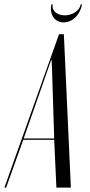

<svg xmlns="http://www.w3.org/2000/svg" viewBox="-79 -855 408 875"><path d="M289 -835C284 -807 252 -785 216 -785C180 -785 156 -807 161 -835H155C146 -788 170 -753 211 -753C251 -753 286 -787 295 -835ZM-59 0H-51L27 -218H168L178 0H244L212 -699H190ZM154 -581H156L158 -542L168 -224H29Z"/></svg>

Font: Moniqa Ita Display
Style: Italic
Weight: 400
Italic angle: -10°
Designer: Rajesh Rajput
Foundry: Rajesh Rajput
Version: Version 1.000